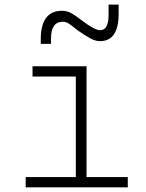

<svg xmlns="http://www.w3.org/2000/svg" viewBox="-20 -801 626 821"><path d="M89.8 0V-43.9H304.2V-473.6H119.1V-517.6H350.1V-43.9H526.4V0ZM154.3 -613.3V-632.8Q154.3 -754.9 245.1 -754.9Q268.1 -754.9 288.3 -742.7Q308.6 -730.5 329.6 -713.9Q384.3 -671.9 408.2 -671.9Q444.3 -671.9 444.3 -737.3V-781.2H487.3V-742.2Q487.3 -625 407.2 -625Q387.7 -625 364.5 -637.9Q341.3 -650.9 315.4 -668.9Q298.8 -681.2 282 -694.6Q265.1 -708 249 -708Q198.2 -708 198.2 -637.7V-613.3Z"/></svg>

Font: Cascadia Code ExtraLight
Style: Regular
Weight: 200
Monospace: yes
Designer: Aaron Bell
Foundry: Saja Typeworks
Version: Version 2407.024; ttfautohint (v1.8.4)